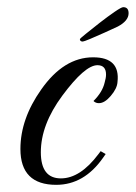

<svg xmlns="http://www.w3.org/2000/svg" viewBox="-20 -512 379 536"><path d="M137 4Q37 4 37 -96Q37 -180 95 -262Q158 -352 240 -352Q316 -352 308 -283Q307 -265 289 -244Q272 -224 256 -224Q247 -224 241 -230Q266 -255 272 -281Q274 -288 275 -293.5Q276 -299 276 -304Q276 -330 252 -330Q217 -330 154 -245Q94 -164 94 -87Q94 -14 150 -14Q204 -14 255 -82L261 -90L275 -82L268 -72Q215 4 137 4ZM211 -396Q203 -396 203 -403Q203 -404 219.5 -417.5Q236 -431 258.5 -448.5Q281 -466 300 -479Q319 -492 324 -492Q339 -492 339 -475Q339 -454 309 -438Q294 -431 272 -421Q250 -411 232 -403.5Q214 -396 211 -396Z"/></svg>

Font: Carattere
Style: Regular
Weight: 400
Designer: Robert E. Leuschke
Foundry: Robert E. Leuschke
Version: Version 1.010; ttfautohint (v1.8.3)